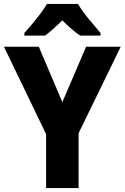

<svg xmlns="http://www.w3.org/2000/svg" viewBox="-20 -950 630 970"><path d="M295 -434 415 -714H590L377 -277V0H213V-272L0 -714H176ZM374 -930Q394 -896 427.5 -855Q461 -814 488 -783V-770H385Q363 -785 341 -804Q319 -823 295 -847Q270 -823 249 -804Q228 -785 207 -770H103V-783Q120 -802 142 -828Q164 -854 184.5 -881.5Q205 -909 217 -930Z"/></svg>

Font: Noto Sans Lao UI SemCond ExtBd
Style: Regular
Weight: 800
Width: 4
Designer: Monotype Design Team
Foundry: Monotype Imaging Inc.
Version: Version 2.000; ttfautohint (v1.8.4.7-5d5b)